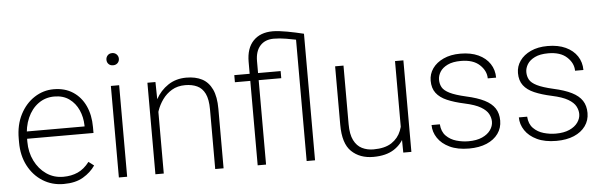

<svg xmlns="http://www.w3.org/2000/svg" viewBox="-49 -927 3470 1104"><g transform="rotate(-5 1686.0 -375.0)"><path d="M278.8 9.8Q211.4 9.8 158.2 -23.7Q105 -57.1 74.2 -116Q43.5 -174.8 43.5 -250.5V-272Q43.5 -352.1 74.5 -411.9Q105.5 -471.7 156.7 -504.9Q208 -538.1 268.1 -538.1Q332.5 -538.1 378.9 -507.8Q425.3 -477.5 450 -424.3Q474.6 -371.1 474.6 -301.8V-267.6H72.8V-309.6H426.8V-315.9Q425.8 -363.3 407.5 -404.3Q389.2 -445.3 354.2 -470.7Q319.3 -496.1 268.1 -496.1Q215.8 -496.1 175.8 -467Q135.7 -438 113.5 -387.2Q91.3 -336.4 91.3 -272V-250.5Q91.3 -189.9 115.7 -140.4Q140.1 -90.8 182.6 -61.3Q225.1 -31.7 280.3 -31.7Q326.7 -31.7 363.8 -48.3Q400.9 -64.9 431.2 -104.5L461.9 -81.1Q436 -43 391.6 -16.6Q347.2 9.8 278.8 9.8Z M621.1 -715.8Q637.2 -715.8 647.2 -705.3Q657.2 -694.8 657.2 -680.2Q657.2 -665.5 647.2 -655.5Q637.2 -645.5 621.1 -645.5Q604.5 -645.5 595 -655.5Q585.4 -665.5 585.4 -680.2Q585.4 -694.8 595 -705.3Q604.5 -715.8 621.1 -715.8ZM645.5 0H597.7V-528.3H645.5Z M856.9 0H808.6V-528.3H855L856.9 -415.5ZM824.7 -320.3Q829.6 -379.4 856.4 -428.7Q883.3 -478 928.5 -508.1Q973.6 -538.1 1033.7 -538.1Q1086.9 -538.1 1124.3 -518.6Q1161.6 -499 1181.9 -456.1Q1202.1 -413.1 1202.1 -343.3V0H1153.8V-343.8Q1153.8 -402.3 1137.7 -435.3Q1121.6 -468.3 1092.3 -481.9Q1063 -495.6 1023.4 -495.6Q979 -495.6 946.3 -476.1Q913.6 -456.5 891.8 -426Q870.1 -395.5 858.9 -362.1Q847.7 -328.6 846.7 -301.3Z M1398.9 0V-597.2Q1398.9 -675.8 1439.5 -718Q1480 -760.3 1551.8 -760.3Q1568.8 -760.3 1590.1 -757.8Q1611.3 -755.4 1634.8 -751Q1658.2 -746.6 1682.4 -741.5Q1706.5 -736.3 1730 -730.5L1703.6 -696.3Q1662.6 -704.6 1625.5 -710.9Q1588.4 -717.3 1554.2 -717.3Q1503.9 -717.3 1475.6 -685.8Q1447.3 -654.3 1447.3 -597.2V0ZM1681.6 -730.5H1730V0H1681.6ZM1577.6 -487.3H1310.1V-528.3H1577.6Z M2237.8 -528.3H2286.1V0H2239.3L2237.8 -122.1ZM2274.4 -216.3Q2274.4 -151.4 2252.9 -100.3Q2231.4 -49.3 2185.5 -19.8Q2139.6 9.8 2065.9 9.8Q1988.3 9.8 1940.2 -36.4Q1892.1 -82.5 1892.1 -190.9V-528.3H1940.4V-189.9Q1940.4 -131.3 1957.8 -96.9Q1975.1 -62.5 2004.6 -47.9Q2034.2 -33.2 2070.3 -33.2Q2136.7 -33.2 2175.3 -58.8Q2213.9 -84.5 2230.2 -126.2Q2246.6 -168 2246.6 -215.3Z M2618.7 9.8Q2552.7 9.8 2507.3 -11.7Q2461.9 -33.2 2438.5 -68.4Q2415 -103.5 2415 -143.6H2462.9Q2465.8 -101.1 2490 -76.7Q2514.2 -52.2 2549.1 -42.2Q2584 -32.2 2618.7 -32.2Q2666 -32.2 2698 -46.6Q2730 -61 2746.3 -84.2Q2762.7 -107.4 2762.7 -132.8Q2762.7 -155.3 2751 -177.5Q2739.3 -199.7 2707.5 -218.5Q2675.8 -237.3 2614.7 -250.5Q2556.2 -263.2 2515.4 -280.8Q2474.6 -298.3 2453.4 -326.4Q2432.1 -354.5 2432.1 -397.9Q2432.1 -436.5 2454.3 -468.3Q2476.6 -500 2517.8 -519Q2559.1 -538.1 2615.2 -538.1Q2675.8 -538.1 2719 -518.1Q2762.2 -498 2785.4 -462.9Q2808.6 -427.7 2808.6 -382.8H2760.3Q2760.3 -426.3 2722.9 -461.2Q2685.5 -496.1 2615.2 -496.1Q2567.4 -496.1 2537.6 -481.4Q2507.8 -466.8 2494.1 -444.6Q2480.5 -422.4 2480.5 -399.4Q2480.5 -375 2491.2 -355.5Q2502 -335.9 2533.7 -320.1Q2565.4 -304.2 2627.4 -290Q2691.4 -275.9 2731.7 -255.6Q2772 -235.4 2791.3 -206.1Q2810.5 -176.8 2810.5 -134.8Q2810.5 -92.3 2787.1 -59.6Q2763.7 -26.9 2720.7 -8.5Q2677.7 9.8 2618.7 9.8Z M3122.6 9.8Q3056.6 9.8 3011.2 -11.7Q2965.8 -33.2 2942.4 -68.4Q2918.9 -103.5 2918.9 -143.6H2966.8Q2969.7 -101.1 2993.9 -76.7Q3018.1 -52.2 3053 -42.2Q3087.9 -32.2 3122.6 -32.2Q3169.9 -32.2 3201.9 -46.6Q3233.9 -61 3250.2 -84.2Q3266.6 -107.4 3266.6 -132.8Q3266.6 -155.3 3254.9 -177.5Q3243.2 -199.7 3211.4 -218.5Q3179.7 -237.3 3118.7 -250.5Q3060.1 -263.2 3019.3 -280.8Q2978.5 -298.3 2957.3 -326.4Q2936 -354.5 2936 -397.9Q2936 -436.5 2958.3 -468.3Q2980.5 -500 3021.7 -519Q3063 -538.1 3119.1 -538.1Q3179.7 -538.1 3222.9 -518.1Q3266.1 -498 3289.3 -462.9Q3312.5 -427.7 3312.5 -382.8H3264.2Q3264.2 -426.3 3226.8 -461.2Q3189.5 -496.1 3119.1 -496.1Q3071.3 -496.1 3041.5 -481.4Q3011.7 -466.8 2998 -444.6Q2984.4 -422.4 2984.4 -399.4Q2984.4 -375 2995.1 -355.5Q3005.9 -335.9 3037.6 -320.1Q3069.3 -304.2 3131.3 -290Q3195.3 -275.9 3235.6 -255.6Q3275.9 -235.4 3295.2 -206.1Q3314.5 -176.8 3314.5 -134.8Q3314.5 -92.3 3291 -59.6Q3267.6 -26.9 3224.6 -8.5Q3181.6 9.8 3122.6 9.8Z"/></g></svg>

Font: Heebo ExtraLight
Style: Regular
Weight: 250
Designer: Oded Ezer
Foundry: Ezer Type House
Version: Version 3.100